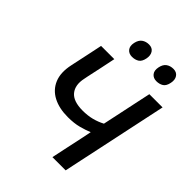

<svg xmlns="http://www.w3.org/2000/svg" viewBox="-256 -1072 1211 1211"><g transform="rotate(45 349.0 -467.0)"><path d="M428 0Q440 -56 451.2 -109.5Q462.5 -163 476.5 -227.5L487.5 -282Q456 -269 415 -258Q374 -247 318 -247Q240 -247 185.8 -275.5Q131.5 -304 108.5 -359Q85.5 -414 102.5 -493.5Q105 -505 107 -514.8Q109 -524.5 111.5 -535.5Q122.5 -586.5 131 -627.2Q139.5 -668 149 -713H267Q256 -659.5 246.5 -614.5Q237 -569.5 226 -519.5L220.5 -491.5Q205.5 -423 238.5 -382.5Q271.5 -342 355.5 -342Q400 -342 437.2 -351.5Q474.5 -361 508.5 -379L528.5 -473Q543 -541.5 555 -598Q567 -654.5 579.5 -713H697.5Q685 -654 673 -597.8Q661 -541.5 646.5 -473L596 -235Q581.5 -167.5 570 -113.2Q558.5 -59 546 0ZM552.5 -802Q525 -802 509.5 -821Q494 -840 501 -873.5Q507.5 -905.5 527.2 -919.5Q547 -933.5 574.5 -933.5Q603.5 -933.5 617.5 -912.8Q631.5 -892 625 -860.5Q618.5 -826.5 599 -814.2Q579.5 -802 552.5 -802ZM335 -802Q307 -802 291.5 -821Q276 -840 283 -873.5Q290 -905.5 309.8 -919.5Q329.5 -933.5 357 -933.5Q386 -933.5 399.8 -912.8Q413.5 -892 407.5 -860.5Q401 -826.5 381.5 -814.2Q362 -802 335 -802Z"/></g></svg>

Font: Commissioner Medium
Style: Italic
Weight: 500
Italic angle: -12°
Designer: Kostas Bartsokas
Foundry: Kostas Bartsokas
Version: Version 1.000; ttfautohint (v1.8.3)